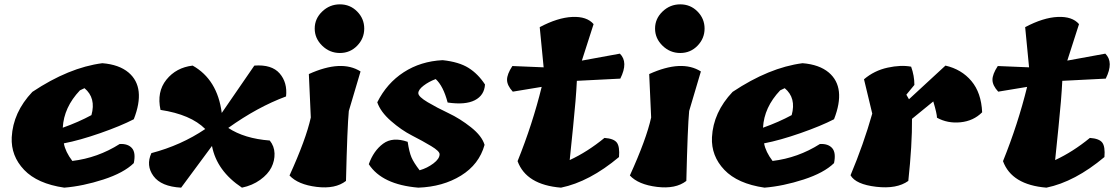

<svg xmlns="http://www.w3.org/2000/svg" viewBox="-20 -864 5139 884"><path d="M531 -201Q569 -203 587.5 -182Q606 -161 596 -113Q550 -68 456 -37.5Q362 -7 276 0Q152 -18 91 -82Q30 -146 34 -232Q40 -347 129 -441Q297 -553 451 -573Q528 -567 572 -530Q653 -461 596 -315Q536 -284 441.5 -251Q347 -218 274 -204Q281 -165 313 -123Q430 -137 531 -201ZM369 -458 348 -448Q274 -370 269 -276Q342 -302 401 -334Q423 -413 369 -458Z M1001 -344 1151 -562Q1231 -568 1267.5 -526Q1304 -484 1297 -420Q1165 -371 1031 -275Q1105 -226 1222 -217Q1243 -191 1244 -157.5Q1245 -124 1229.5 -93Q1214 -62 1178 -36Q1142 -10 1094 0Q978 -77 956 -192L814 0Q722 -5 686.5 -53.5Q651 -102 677 -159Q814 -195 925 -270Q858 -337 719 -358Q701 -441 746 -497Q791 -553 867 -562Q981 -498 1001 -344Z M1411 -323 1402 -523Q1552 -591 1640 -535L1586 -353Q1579 -281 1573 -31Q1524 7 1438 -3.5Q1352 -14 1313 -56Q1389 -223 1411 -323ZM1657 -732.5Q1657 -687 1624.5 -653.5Q1592 -620 1545 -620Q1498 -620 1463.5 -653.5Q1429 -687 1429 -732.5Q1429 -778 1463.5 -811Q1498 -844 1545 -844Q1592 -844 1624.5 -811Q1657 -778 1657 -732.5Z M2004 -154Q2004 -168 1965 -191.5Q1926 -215 1877 -240Q1828 -265 1780 -307Q1732 -349 1717 -393Q1761 -481 1839 -531.5Q1917 -582 2018 -587Q2093 -579 2137 -551.5Q2181 -524 2213 -475Q2210 -425 2166 -402.5Q2122 -380 2041 -392Q2021 -468 1986 -500Q1954 -488 1930 -469.5Q1906 -451 1906 -435Q1906 -419 1949 -393.5Q1992 -368 2045 -343Q2098 -318 2148.5 -278Q2199 -238 2211 -197Q2186 -107 2102.5 -55.5Q2019 -4 1906 0Q1739 -14 1678 -108Q1700 -170 1744 -202.5Q1788 -235 1857 -211Q1864 -164 1874.5 -139.5Q1885 -115 1912 -80Q1947 -90 1975.5 -111.5Q2004 -133 2004 -154Z M2639 -492H2636Q2632 -409 2618.5 -278.5Q2605 -148 2603 -127Q2685 -165 2763 -229Q2806 -226 2820 -207.5Q2834 -189 2830 -141Q2694 -27 2563 0Q2403 -13 2363 -122Q2432 -293 2474 -464L2341 -442Q2315 -470 2314.5 -496Q2314 -522 2339 -560L2483 -554L2465 -739Q2548 -783 2615 -786Q2682 -789 2713 -753L2659 -585L2834 -617Q2874 -578 2836 -502Z M2978 -323 2969 -523Q3119 -591 3207 -535L3153 -353Q3146 -281 3140 -31Q3091 7 3005 -3.5Q2919 -14 2880 -56Q2956 -223 2978 -323ZM3224 -732.5Q3224 -687 3191.5 -653.5Q3159 -620 3112 -620Q3065 -620 3030.5 -653.5Q2996 -687 2996 -732.5Q2996 -778 3030.5 -811Q3065 -844 3112 -844Q3159 -844 3191.5 -811Q3224 -778 3224 -732.5Z M3755 -201Q3793 -203 3811.5 -182Q3830 -161 3820 -113Q3774 -68 3680 -37.5Q3586 -7 3500 0Q3376 -18 3315 -82Q3254 -146 3258 -232Q3264 -347 3353 -441Q3521 -553 3675 -573Q3752 -567 3796 -530Q3877 -461 3820 -315Q3760 -284 3665.5 -251Q3571 -218 3498 -204Q3505 -165 3537 -123Q3654 -137 3755 -201ZM3593 -458 3572 -448Q3498 -370 3493 -276Q3566 -302 3625 -334Q3647 -413 3593 -458Z M4165 -407 4333 -562Q4407 -545 4452.5 -491Q4498 -437 4502 -347Q4462 -307 4402.5 -301Q4343 -295 4294 -322Q4294 -340 4277 -397Q4263 -386 4179 -317Q4180 -198 4162 -31Q4109 7 4014.5 -4Q3920 -15 3896 -57Q3956 -200 3996 -341L3958 -499Q4005 -539 4066.5 -552.5Q4128 -566 4175 -557Q4190 -515 4190 -473L4153 -428Z M4874 -492H4871Q4867 -409 4853.5 -278.5Q4840 -148 4838 -127Q4920 -165 4998 -229Q5041 -226 5055 -207.5Q5069 -189 5065 -141Q4929 -27 4798 0Q4638 -13 4598 -122Q4667 -293 4709 -464L4576 -442Q4550 -470 4549.5 -496Q4549 -522 4574 -560L4718 -554L4700 -739Q4783 -783 4850 -786Q4917 -789 4948 -753L4894 -585L5069 -617Q5109 -578 5071 -502Z"/></svg>

Font: Tillana ExtraBold
Style: Regular
Weight: 800
Designer: Lipi Raval (Devanagari, Latin), Jonny Pinhorn (Latin)
Foundry: Indian Type Foundry
Version: Version 2.003;PS 1.0;hotconv 1.0.79;makeotf.lib2.5.61930; tt